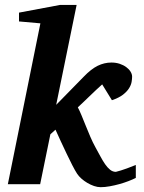

<svg xmlns="http://www.w3.org/2000/svg" viewBox="-20 -757 590 789"><path d="M538.1 -25.9Q525.4 -19.5 507.8 -12.7Q490.2 -5.9 470.7 -0.5Q451.2 4.9 431.2 8.5Q411.1 12.2 394 12.2Q380.4 12.2 366.2 7.3Q352.1 2.4 338.9 -5.4Q325.7 -13.2 314.7 -22.9Q303.7 -32.7 296.9 -43Q288.6 -55.7 277.1 -78.1Q265.6 -100.6 253.4 -126.2Q241.2 -151.9 229.2 -177.7Q217.3 -203.6 208 -224.1L187 -205.1L145 0H12.2L146 -661.1L58.1 -668.9V-705.1L227.1 -736.8H294.9L210.9 -326.2L323.2 -440.9Q354 -473.1 381.3 -486.6Q408.7 -500 438 -500Q456.1 -500 471.7 -494.9Q487.3 -489.7 498.8 -481.2Q510.3 -472.7 516.6 -462.4Q522.9 -452.1 522.9 -441.9Q522.9 -433.1 520.8 -420.4Q518.6 -407.7 510.3 -394.3Q502 -380.9 485.4 -367.9Q468.8 -355 439.9 -345.2L399.9 -410.2Q388.2 -399.9 374.5 -387Q360.8 -374 347.4 -361.1Q334 -348.1 321.5 -336.2Q309.1 -324.2 299.8 -315.9Q306.6 -303.2 314.7 -283.7Q322.8 -264.2 331.8 -241.7Q340.8 -219.2 350.8 -195.8Q360.8 -172.4 372.1 -151.9Q382.8 -132.3 392.6 -114.3Q402.3 -96.2 412.1 -82Q421.9 -67.9 432.6 -59.3Q443.4 -50.8 456.1 -50.8Q457 -50.8 476.3 -56.4Q495.6 -62 538.1 -79.1Z"/></svg>

Font: Charis SIL Viet
Style: Bold Italic
Weight: 700
Italic angle: -11°
Foundry: SIL International
Version: Version 5.000